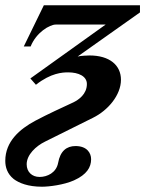

<svg xmlns="http://www.w3.org/2000/svg" viewBox="-72 -470 588 727"><path d="M458 -423V-450H94L18 -294H44C65 -347 116 -377 139 -377H328L43 -173L64 -149C121 -194 165 -196 186 -196C226 -196 257 -181 257 -152C257 -113 225 -92 207 -83C160 -61 111 -39 62 -13C2 19 -52 66 -52 139C-52 162 -45 188 -20 208C0 223 34 237 87 237C114 237 170 230 208 213C257 191 273 163 273 133C273 109 257 83 214 83C180 83 156 102 148 147C141 184 107 200 78 200C49 200 29 181 29 152C29 116 64 83 99 66L280 -24C337 -52 386 -110 386 -168C386 -223 343 -260 267 -260C261 -260 233 -259 222 -256Z"/></svg>

Font: XITS
Style: Bold Italic
Weight: 700
Italic angle: -16.33°
Designer: MicroPress Inc., with final additions and corrections provided by Coen Hoffman, Elsevier (retired)
Version: Version 1.302